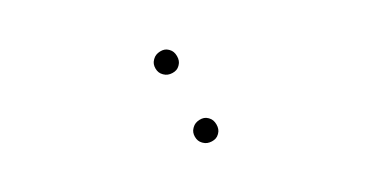

<svg xmlns="http://www.w3.org/2000/svg" viewBox="-33 -873 666 344"><g transform="rotate(15 300.0 -700.5)"><path d="M249 -773Q241 -773 234.5 -766Q228 -759 228 -751V-749Q228 -741 234.5 -734.5Q241 -728 249 -728H251Q259 -728 266 -734.5Q273 -741 273 -749V-751Q273 -759 266 -766Q259 -773 251 -773ZM349 -673Q341 -673 334.5 -666Q328 -659 328 -651V-649Q328 -641 334.5 -634.5Q341 -628 349 -628H351Q359 -628 366 -634.5Q373 -641 373 -649V-651Q373 -659 366 -666Q359 -673 351 -673Z"/></g></svg>

Font: Doto Rounded Light
Style: Regular
Weight: 300
Monospace: yes
Version: Version 1.000